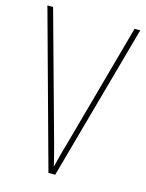

<svg xmlns="http://www.w3.org/2000/svg" viewBox="-110 -781 644 849"><g transform="rotate(15 212.5 -357.0)"><path d="M425 -714H399L240 -138C228 -99 221 -68 212 -33C204 -68 195 -100 185 -138L26 -714H0L196 0H227Z"/></g></svg>

Font: Noto Sans Malayalam Condensed Thin
Style: Regular
Weight: 100
Width: 3
Designer: Jelle Bosma - Monotype Design Team
Foundry: Monotype Imaging Inc.
Version: Version 2.104